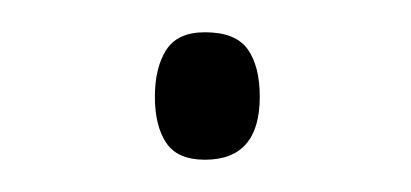

<svg xmlns="http://www.w3.org/2000/svg" viewBox="-20 -387 255 119"><path d="M76 -327Q76 -345 83 -356Q90 -367 107 -367Q126 -367 133.5 -356.5Q141 -346 141 -327Q141 -288 107 -288Q90 -288 83 -298.5Q76 -309 76 -327Z"/></svg>

Font: Noto Sans Armenian SemiCondensed ExtraLight
Style: Regular
Weight: 200
Width: 4
Designer: Monotype Design Team
Foundry: Monotype Imaging Inc.
Version: Version 2.008; ttfautohint (v1.8.4.7-5d5b)